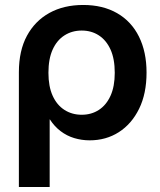

<svg xmlns="http://www.w3.org/2000/svg" viewBox="-20 -553 644 773"><path d="M56 200V-262Q56 -349 88.5 -409Q121 -469 179 -501Q237 -533 315 -533Q394 -533 451.5 -500Q509 -467 539.5 -405.5Q570 -344 570 -261Q570 -176 540 -115Q510 -54 458.5 -21Q407 12 341 12Q309 12 279 3Q249 -6 224 -25Q199 -44 181 -72H180V200ZM309 -91Q348 -91 378 -110.5Q408 -130 425 -167.5Q442 -205 442 -260Q442 -316 425 -353.5Q408 -391 378 -410.5Q348 -430 309 -430Q270 -430 239.5 -410.5Q209 -391 192 -353.5Q175 -316 175 -260Q175 -205 192 -167.5Q209 -130 239.5 -110.5Q270 -91 309 -91Z"/></svg>

Font: TikTok Sans 24pt SemiBold
Style: Regular
Weight: 600
Version: Version 4.000